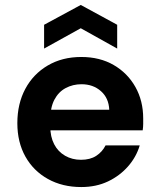

<svg xmlns="http://www.w3.org/2000/svg" viewBox="-20 -743 642 775"><path d="M308 12Q232 12 173.5 -20.5Q115 -53 82.5 -111Q50 -169 50 -246Q50 -324 82 -384Q114 -444 172.5 -478.5Q231 -513 308 -513Q383 -513 439 -480.5Q495 -448 526.5 -392Q558 -336 558 -265Q558 -255 558 -243Q558 -231 556 -217H146V-300H421Q419 -347 387.5 -375Q356 -403 309 -403Q274 -403 245 -387.5Q216 -372 199.5 -340.5Q183 -309 183 -261V-232Q183 -191 198.5 -161Q214 -131 242.5 -114.5Q271 -98 307 -98Q344 -98 368.5 -114Q393 -130 406 -156H544Q530 -109 496.5 -71Q463 -33 415.5 -10.5Q368 12 308 12ZM158 -547V-643L306 -723L453 -643V-547L306 -629Z"/></svg>

Font: DM Sans 18pt
Style: Bold
Weight: 700
Designer: Colophon Foundry, Jonny Pinhorn
Foundry: Colophon Foundry
Version: Version 4.004;gftools[0.9.30]